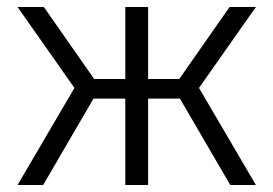

<svg xmlns="http://www.w3.org/2000/svg" viewBox="-20 -527 779 547"><path d="M636 0 474 -278 634 -507H709L522 -241V-319L709 0ZM30 0 217 -319V-241L30 -507H105L265 -278L103 0ZM337 0V-507H402V0ZM228 -246V-302H509V-246Z"/></svg>

Font: TikTok Sans Light
Style: Regular
Weight: 300
Version: Version 4.000